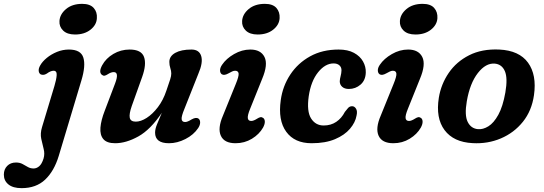

<svg xmlns="http://www.w3.org/2000/svg" viewBox="-148 -731 2822 996"><path d="M241 -552Q200.5 -552 179.5 -572.5Q158.5 -593 160.5 -622Q162.5 -657 194.5 -684Q226.5 -711 278.5 -711Q319 -711 338 -689.8Q357 -668.5 354.5 -636.5Q353 -602 321.5 -577Q290 -552 241 -552ZM274.5 -314.5 157 77Q133 156.5 86.2 200.8Q39.5 245 -36 245Q-80.5 245 -104.2 225.8Q-128 206.5 -128 175Q-128 147.5 -110.8 129.8Q-93.5 112 -65 112Q-45.5 112 -31.2 119.8Q-17 127.5 -3.8 135.2Q9.5 143 26.5 143Q41.5 143 55.2 131.5Q69 120 78 91Q85 67 78.5 42Q72 17 66 -10.8Q60 -38.5 70 -71.5L134.5 -285.5Q144.5 -318.5 146 -341.2Q147.5 -364 130 -364Q114.5 -364 94.5 -349Q84.5 -343 77 -342.8Q69.5 -342.5 63.5 -345Q54 -350.5 52.8 -363.2Q51.5 -376 60.5 -391.5Q71.5 -411.5 94.5 -430.5Q117.5 -449.5 147.5 -461.8Q177.5 -474 209.5 -474Q271 -474 284.2 -432.5Q297.5 -391 274.5 -314.5Z M880.5 -116.5Q890 -110.5 890.2 -96.5Q890.5 -82.5 880 -66.5Q856.5 -31.5 814 -9.8Q771.5 12 728.5 12Q656.5 12 656.5 -43Q656.5 -62 666.8 -86.8Q677 -111.5 691.5 -146Q633 -58.5 569.5 -23.2Q506 12 449.5 12Q406 12 388 -9.5Q370 -31 373 -69Q376 -107 395.5 -157L449 -298Q471.5 -357 442 -357Q428 -357 410.5 -345.5Q402 -340 395 -338.5Q388 -337 381 -342.5Q362.5 -356.5 382 -392.5Q401.5 -428.5 440 -451.2Q478.5 -474 524.5 -474Q585 -474 599 -435.8Q613 -397.5 589.5 -332L535.5 -181Q521 -139.5 525.2 -119.8Q529.5 -100 556.5 -100Q582.5 -100 613 -119.5Q643.5 -139 671 -175Q698.5 -211 715 -260.5Q729 -301.5 734.8 -319.2Q740.5 -337 740.5 -349.5Q740.5 -363 735.5 -377.8Q730.5 -392.5 730.5 -410Q730.5 -439.5 761.2 -456.8Q792 -474 845 -474Q885.5 -474 895.8 -440Q906 -406 881 -348.5L809 -167Q792.5 -127.5 794.2 -112.8Q796 -98 812.5 -98Q824.5 -98 846 -111.5Q868.5 -124 880.5 -116.5Z M1188.5 -552Q1148 -552 1127 -572.5Q1106 -593 1108 -622Q1110 -657 1142 -684Q1174 -711 1226 -711Q1267 -711 1285.8 -689.8Q1304.5 -668.5 1302.5 -636.5Q1300.5 -602 1269 -577Q1237.5 -552 1188.5 -552ZM1149.5 -166.5Q1135.5 -132.5 1137.5 -118Q1139.5 -103.5 1155.5 -103.5Q1167.5 -103.5 1187 -116Q1195.5 -121.5 1202.8 -123Q1210 -124.5 1217.5 -119Q1225.5 -113 1225.8 -99.8Q1226 -86.5 1216.5 -69Q1197 -34.5 1158.8 -11.2Q1120.5 12 1074 12Q1015.5 12 997.8 -26.5Q980 -65 1008.5 -131L1075 -295Q1091.5 -335 1089.8 -349.5Q1088 -364 1071.5 -364Q1064 -364 1056 -360.2Q1048 -356.5 1037.5 -350.5Q1015.5 -338 1003 -345.5Q994 -351.5 993.5 -365.2Q993 -379 1004 -395Q1025.5 -427 1066.2 -450.5Q1107 -474 1150.5 -474Q1204.5 -474 1224 -435.5Q1243.5 -397 1212 -322Z M1582.5 -402Q1539 -402 1502 -356Q1465 -310 1453.5 -231.5Q1442.5 -153 1465.8 -116.5Q1489 -80 1531 -80Q1568.5 -80 1596.2 -98.8Q1624 -117.5 1641 -150.5Q1649.5 -162 1657.8 -171Q1666 -180 1678.5 -180Q1691 -180 1699 -167Q1707 -154 1701.5 -131Q1695.5 -96 1667.5 -63Q1639.5 -30 1589.8 -9Q1540 12 1468.5 12Q1380 12 1336.8 -47.5Q1293.5 -107 1308.5 -212Q1318.5 -284.5 1357.8 -344Q1397 -403.5 1460.8 -438.8Q1524.5 -474 1608.5 -474Q1656.5 -474 1688.2 -456.8Q1720 -439.5 1735.2 -412.2Q1750.5 -385 1749.5 -355Q1748.5 -315 1722.5 -292.2Q1696.5 -269.5 1661.5 -269.5Q1639.5 -269.5 1627 -280.8Q1614.5 -292 1614.5 -309.5Q1615 -321.5 1619 -336.2Q1623 -351 1623.5 -366.5Q1623.5 -382.5 1612.5 -392.2Q1601.5 -402 1582.5 -402Z M2007 -552Q1966.5 -552 1945.5 -572.5Q1924.5 -593 1926.5 -622Q1928.5 -657 1960.5 -684Q1992.5 -711 2044.5 -711Q2085.5 -711 2104.2 -689.8Q2123 -668.5 2121 -636.5Q2119 -602 2087.5 -577Q2056 -552 2007 -552ZM1968 -166.5Q1954 -132.5 1956 -118Q1958 -103.5 1974 -103.5Q1986 -103.5 2005.5 -116Q2014 -121.5 2021.2 -123Q2028.5 -124.5 2036 -119Q2044 -113 2044.2 -99.8Q2044.5 -86.5 2035 -69Q2015.5 -34.5 1977.2 -11.2Q1939 12 1892.5 12Q1834 12 1816.2 -26.5Q1798.5 -65 1827 -131L1893.5 -295Q1910 -335 1908.2 -349.5Q1906.5 -364 1890 -364Q1882.5 -364 1874.5 -360.2Q1866.5 -356.5 1856 -350.5Q1834 -338 1821.5 -345.5Q1812.5 -351.5 1812 -365.2Q1811.5 -379 1822.5 -395Q1844 -427 1884.8 -450.5Q1925.5 -474 1969 -474Q2023 -474 2042.5 -435.5Q2062 -397 2030.5 -322Z M2442 -474Q2545.5 -469 2591.2 -405.8Q2637 -342.5 2622 -237.5Q2610.5 -156.5 2564.5 -99.2Q2518.5 -42 2450.2 -13Q2382 16 2303.5 11.5Q2205 6.5 2158.2 -56Q2111.5 -118.5 2128.5 -224.5Q2140 -294.5 2179.8 -352.8Q2219.5 -411 2285.8 -444.5Q2352 -478 2442 -474ZM2331.5 -61Q2357.5 -58.5 2385.5 -75.8Q2413.5 -93 2437 -135.5Q2460.5 -178 2473.5 -251Q2486.5 -326 2471 -361.8Q2455.5 -397.5 2419 -401Q2372 -405 2330.8 -352Q2289.5 -299 2273.5 -205.5Q2261 -133 2278.2 -98.5Q2295.5 -64 2331.5 -61Z"/></svg>

Font: Fraunces 9pt SuperSoft SemiBold
Style: Italic
Weight: 600
Italic angle: -16°
Version: Version 1.000;[0bf87f6ff]